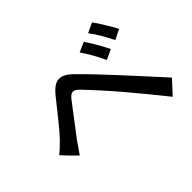

<svg xmlns="http://www.w3.org/2000/svg" viewBox="-135 -981 1210 1210"><g transform="rotate(-45 470.0 -376.5)"><path d="M703 -598C686 -626 670 -653 657 -672L591 -643C607 -620 622 -595 637 -569C651 -543 666 -516 678 -488L745 -519C735 -541 719 -570 703 -598ZM827 -650C811 -678 793 -704 780 -722L714 -691C731 -669 747 -645 762 -619C777 -594 791 -567 805 -539L871 -572C861 -594 844 -623 827 -650ZM849 -75 890 -120C818 -199 723 -304 659 -373C603 -434 526 -516 467 -573C400 -639 350 -628 297 -565C236 -490 158 -388 114 -343C87 -316 69 -298 42 -276L86 -229L132 -183C147 -205 168 -236 188 -264C229 -316 303 -417 344 -469C373 -506 392 -509 426 -476C463 -438 549 -344 603 -280C662 -211 743 -112 808 -31Z"/></g></svg>

Font: GenSekiGothic2 TW M
Style: Regular
Weight: 500
Version: Version 2.100;PS 2.1;hotconv 16.6.51;makeotf.lib2.5.65220 DE